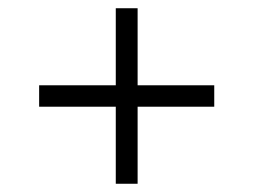

<svg xmlns="http://www.w3.org/2000/svg" viewBox="-20 -583 615 466"><path d="M75 -376H500V-324H75ZM261 -563H314V-137H261Z"/></svg>

Font: Pathway Extreme 28pt Light
Style: Regular
Weight: 300
Designer: Eduardo Rodriguez Tunni
Foundry: Eduardo Rodriguez Tunni
Version: Version 1.001;gftools[0.9.26]